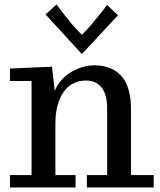

<svg xmlns="http://www.w3.org/2000/svg" viewBox="-20 -826 704 846"><path d="M23.9 0ZM340.8 -672.9Q357.9 -688 385.5 -720.9Q413.1 -753.9 432.6 -778.8L451.7 -804.2L500 -758.8L340.8 -587.9L180.7 -762.2L229 -806.2Q302.7 -707 340.8 -672.9ZM313 0H23.9V-54.7H119.1V-469.2H23.9V-523.9L209 -532.2L221.2 -425.8Q245.1 -480.5 294.7 -509.3Q344.2 -538.1 395 -538.1Q409.7 -538.1 422.9 -536.6Q436 -535.2 452.9 -530Q469.7 -524.9 483.6 -516.8Q497.6 -508.8 511.7 -494.1Q525.9 -479.5 535.4 -460.2Q544.9 -440.9 551 -412.1Q557.1 -383.3 557.1 -348.1V-54.7H657.2V0H362.8V-54.7H452.1V-347.2Q452.1 -410.6 427.2 -440.9Q402.3 -471.2 358.9 -471.2Q330.6 -471.2 307.6 -460.7Q284.7 -450.2 269.3 -432.4Q253.9 -414.6 243.7 -390.4Q233.4 -366.2 228.8 -340.3Q224.1 -314.5 224.1 -286.1V-54.7H313Z"/></svg>

Font: Trocchi
Style: Regular
Weight: 400
Designer: vernon adams
Version: Version 1.0; ttfautohint (v0.8) -l 6 -r 50 -G 100